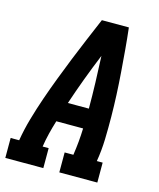

<svg xmlns="http://www.w3.org/2000/svg" viewBox="-129 -814 740 893"><g transform="rotate(15 241.0 -367.5)"><path d="M-18 0V-96H23Q32 -150 47.5 -204Q63 -258 81.5 -311.5Q100 -365 120.5 -418.5Q141 -472 162 -524.5Q183 -577 205.5 -630Q228 -683 250 -735H380Q386 -683 390.5 -630Q395 -577 399 -524.5Q403 -472 405.5 -418.5Q408 -365 408.5 -311.5Q409 -258 407.5 -204Q406 -150 397 -96H425V0H242V-96H284Q289 -129 292 -161.5Q295 -194 296 -226H167Q157 -194 149 -161.5Q141 -129 136 -96H165V0ZM298 -322Q298 -385 296 -448Q294 -511 291 -574Q265 -511 241.5 -448Q218 -385 197 -322Z"/></g></svg>

Font: Iosevka Curly Slab
Style: Bold Italic
Weight: 700
Italic angle: -9°
Monospace: yes
Designer: Belleve Invis
Foundry: Belleve Invis
Version: Version 22.1.2; ttfautohint (v1.8.4)